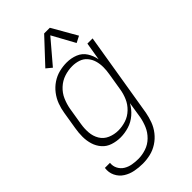

<svg xmlns="http://www.w3.org/2000/svg" viewBox="-287 -846 1149 1149"><g transform="rotate(-45 288.0 -271.5)"><path d="M200 213Q232 213 264.5 205.5Q297 198 326.5 179Q356 160 377.5 132.5Q399 105 410.5 73.5Q422 42 428 10L517 -530H473L454 -416Q448 -451 429 -481Q410 -511 376.5 -524.5Q343 -538 305 -538Q273 -538 241 -530Q209 -522 180.5 -503Q152 -484 131 -456.5Q110 -429 98.5 -398Q87 -367 82 -335L64 -225Q58 -191 58 -157Q58 -123 67.5 -92Q77 -61 98 -37Q119 -13 151 -2.5Q183 8 217 8Q252 8 288 -3Q324 -14 353.5 -39.5Q383 -65 401 -98L385 4Q379 37 365.5 69Q352 101 326 126.5Q300 152 266.5 163Q233 174 201 174Q175 174 150 169.5Q125 165 104.5 152.5Q84 140 72.5 118Q61 96 64 70H21Q16 105 30.5 135Q45 165 72.5 182.5Q100 200 133 206.5Q166 213 200 213ZM237 -31Q202 -31 170.5 -44.5Q139 -58 122 -86.5Q105 -115 102.5 -149.5Q100 -184 106 -219L124 -329Q130 -362 144 -394.5Q158 -427 185 -452Q212 -477 245.5 -488Q279 -499 313 -499Q341 -499 366.5 -490.5Q392 -482 409 -462Q426 -442 433.5 -416.5Q441 -391 441 -363Q441 -335 436 -307L418 -197Q413 -165 399.5 -133.5Q386 -102 360 -77Q334 -52 301.5 -41.5Q269 -31 237 -31ZM225 -574 351 -722 430 -578 471 -599 381 -756H333L190 -603Z"/></g></svg>

Font: Iosevka Sparkle Extralight
Style: Italic
Weight: 200
Italic angle: -9°
Designer: Belleve Invis
Foundry: Belleve Invis
Version: Version 4.5.0; ttfautohint (v1.8.3)